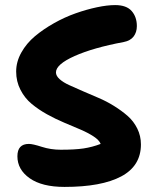

<svg xmlns="http://www.w3.org/2000/svg" viewBox="-20 -775 612 759"><path d="M234.9 -36.1Q146 -36.1 97.4 -70.3Q48.8 -104.5 48.8 -157.2Q48.8 -206.1 94.2 -206.1Q109.4 -206.1 145 -194.6Q180.7 -183.1 220.2 -183.1Q275.9 -183.1 310.3 -188.2Q344.7 -193.4 377.9 -206.1Q372.1 -221.2 350.1 -235.6Q328.1 -250 298.6 -262.7Q269 -275.4 234.1 -290Q199.2 -304.7 165.8 -323.2Q132.3 -341.8 105 -364.5Q77.6 -387.2 60.8 -420.2Q43.9 -453.1 43.9 -492.2Q43.9 -530.8 64.2 -567.1Q84.5 -603.5 117.9 -631.6Q151.4 -659.7 193.4 -683.3Q235.4 -707 279.1 -722.4Q322.8 -737.8 363.3 -746.3Q403.8 -754.9 435.1 -754.9Q480 -754.9 500.5 -731.4Q521 -708 521 -671.9Q521 -647.5 508.1 -630.6Q495.1 -613.8 469.2 -608.9Q348.6 -586.4 274.9 -553.5Q201.2 -520.5 201.2 -488.8Q201.2 -475.1 215.6 -462.2Q230 -449.2 253.7 -438.5Q277.3 -427.7 307.6 -414.6Q337.9 -401.4 369.1 -388.2Q400.4 -375 430.7 -356.2Q460.9 -337.4 484.6 -316.7Q508.3 -295.9 522.7 -266.8Q537.1 -237.8 537.1 -204.1Q537.1 -119.1 459.2 -77.6Q381.3 -36.1 234.9 -36.1Z"/></svg>

Font: Shantell Sans Bouncy
Style: Bold
Weight: 700
Designer: Stephen Nixon, Anya Danilova, Shantell Martin
Foundry: Arrow Type
Version: Version 1.006;[9816181b4]